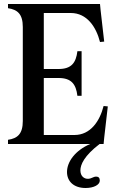

<svg xmlns="http://www.w3.org/2000/svg" viewBox="-20 -720 572 960"><path d="M20 0H431C356 32 315 89 315 140C315 186 348 220 408 220C449 220 479 204 479 183C479 170 473 163 461 163C446 163 439 173 421 174C400 175 382 160 382 132C382 103 401 59 478 0H498L501 -31L519 -188L498 -190C479 -115 433 -45 352 -45H199V-330H273C337 -330 360 -299 367 -241H388V-464H367C360 -406 337 -375 273 -375H199V-655H334C415 -655 461 -585 480 -510L501 -512L483 -669L480 -700H20V-679C68 -672 94 -649 94 -585V-115C94 -51 68 -28 20 -21Z"/></svg>

Font: RL Madena
Style: Regular
Weight: 400
Designer: I Kadek Wantara Putra
Foundry: Roughlines ID
Version: Version 1.000;Glyphs 3.1.2 (3151)